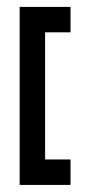

<svg xmlns="http://www.w3.org/2000/svg" viewBox="-20 -618 260 553"><path d="M36.6 -598.1H183.1V-524.9H109.9V-158.7H183.1V-85.4H36.6Z"/></svg>

Font: BabelStone Khitan Seals
Style: Regular
Weight: 400
Designer: Andrew West
Foundry: BabelStone
Version: Version 1.004